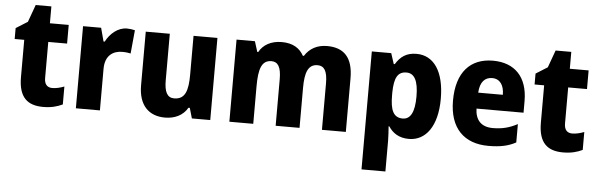

<svg xmlns="http://www.w3.org/2000/svg" viewBox="-54 -852 3990 1281"><g transform="rotate(5 1941.5 -211.5)"><path d="M296 -121C262 -121 243 -142 243 -183V-425H369V-550H243V-663H138L96 -547L18 -498V-425H82V-175C82 -37 144 10 246 10C301 10 340 -1 376 -18V-138C349 -128 323 -121 296 -121Z M758 -560C697 -560 645 -513 618 -460H610L586 -550H465V0H626V-276C625 -370 682 -402 740 -402C767 -402 784 -399 797 -396L812 -553C797 -557 776 -560 758 -560Z M1365 -550H1205V-290C1205 -183 1186 -123 1112 -123C1065 -123 1046 -162 1046 -238V-550H885V-191C885 -56 955 10 1062 10C1126 10 1182 -15 1213 -69H1222L1242 0H1365Z M2099 -560C2033 -560 1982 -532 1950 -481H1943C1917 -529 1871 -560 1796 -560C1723 -560 1671 -529 1644 -480H1638L1616 -550H1493V0H1653V-252C1653 -367 1672 -427 1738 -427C1782 -427 1803 -392 1803 -312V0H1963V-268C1963 -372 1984 -427 2047 -427C2091 -427 2113 -394 2113 -312V0H2273V-359C2273 -497 2213 -560 2099 -560Z M2698 -560C2630 -560 2590 -530 2559 -479H2552L2529 -550H2399V240H2559V32C2559 1 2556 -30 2554 -62H2559C2586 -21 2627 10 2696 10C2808 10 2885 -91 2885 -275C2885 -458 2814 -560 2698 -560ZM2642 -430C2695 -430 2722 -382 2722 -276C2722 -172 2695 -122 2643 -122C2580 -122 2559 -172 2559 -270V-291C2561 -386 2582 -430 2642 -430Z M3210 -559C3060 -559 2967 -462 2967 -271C2967 -84 3067 10 3228 10C3308 10 3362 -2 3412 -29V-152C3357 -123 3309 -111 3247 -111C3170 -111 3130 -154 3128 -231H3443V-309C3443 -470 3356 -559 3210 -559ZM3215 -443C3267 -443 3295 -402 3295 -338H3130C3134 -411 3167 -443 3215 -443Z M3778 -121C3744 -121 3725 -142 3725 -183V-425H3851V-550H3725V-663H3620L3578 -547L3500 -498V-425H3564V-175C3564 -37 3626 10 3728 10C3783 10 3822 -1 3858 -18V-138C3831 -128 3805 -121 3778 -121Z"/></g></svg>

Font: Noto Sans Myanmar UI SemiCondensed ExtraBold
Style: Regular
Weight: 800
Width: 4
Designer: Monotype Design Team
Foundry: Monotype Imaging Inc.
Version: Version 2.103